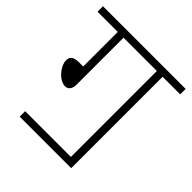

<svg xmlns="http://www.w3.org/2000/svg" viewBox="-170 -747 872 872"><g transform="rotate(45 265.5 -311.0)"><path d="M87 -35V0H418V-587H531V-622H0V-587H130V-365H104C67 -365 55 -352 55 -330C55 -292 98 -243 135 -243C153 -243 167 -256 167 -286V-587H381V-35Z"/></g></svg>

Font: Noto Sans Devanagari UI ExtraLight
Style: Regular
Weight: 200
Designer: Jelle Bosma - Monotype Design Team
Foundry: Monotype Imaging Inc.
Version: Version 2.003